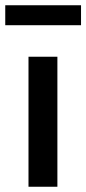

<svg xmlns="http://www.w3.org/2000/svg" viewBox="-32 -711 328 731"><path d="M76.5 0V-495H186.5V0ZM-12 -615V-691H276.5V-615Z"/></svg>

Font: Geologica EX
Style: Regular
Weight: 400
Designer: Sindre Bremnes, Frode Helland
Foundry: Monokrom Skriftforlag AS
Version: Version 1.010;gftools[0.9.28]